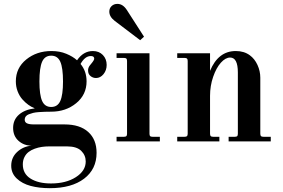

<svg xmlns="http://www.w3.org/2000/svg" viewBox="-20 -732 1463 994"><path d="M184.1 -310.1Q184.1 -240.7 198 -209.5Q211.9 -178.2 245.1 -178.2Q278.3 -178.2 292.2 -209.5Q306.2 -240.7 306.2 -310.1Q306.2 -380.9 292.2 -412.4Q278.3 -443.8 245.1 -443.8Q211.9 -443.8 198 -412.4Q184.1 -380.9 184.1 -310.1ZM143.1 22Q104 22 75.9 -2.9Q47.9 -27.8 47.9 -69.8Q47.9 -111.8 78.1 -138.4Q108.4 -165 160.2 -170.9Q143.1 -177.7 127 -189.2Q110.8 -200.7 95.7 -217.8Q80.6 -234.9 71.3 -259Q62 -283.2 62 -311Q62 -380.4 116 -424.1Q169.9 -467.8 246.1 -467.8Q289.1 -467.8 323.2 -453.6Q357.4 -439.5 378.9 -419.9Q411.6 -467.8 460.9 -467.8Q492.7 -467.8 512.5 -447.3Q532.2 -426.8 532.2 -396Q532.2 -368.2 515.9 -348.1Q499.5 -328.1 477.1 -328.1Q460.9 -328.1 448.5 -338.4Q436 -348.6 436 -367.2Q436 -370.6 436.3 -373.5Q436.5 -376.5 437.7 -379.4Q439 -382.3 439.5 -384Q439.9 -385.7 442.1 -388.9Q444.3 -392.1 444.8 -392.8Q445.3 -393.6 448.5 -397.5Q451.7 -401.4 452.1 -401.9Q467.8 -420.4 467.8 -428.2Q467.8 -441.9 450.2 -441.9Q419.9 -441.9 397 -400.9Q428.2 -363.3 428.2 -311Q428.2 -241.7 374.5 -197.8Q320.8 -153.8 245.1 -153.8Q226.1 -153.8 211.9 -153.3Q197.8 -152.8 180.4 -151.6Q163.1 -150.4 151.4 -147.5Q139.6 -144.5 129.2 -140.4Q118.7 -136.2 113.3 -129.2Q107.9 -122.1 107.9 -112.8Q107.9 -99.1 119.6 -93.5Q131.3 -87.9 155.8 -87.9H314Q393.6 -87.9 436.8 -48.8Q480 -9.8 480 59.1Q480 144 415.3 193.1Q350.6 242.2 237.8 242.2Q182.6 242.2 138.7 230.5Q94.7 218.8 66.4 191.9Q38.1 165 38.1 126Q38.1 83.5 68.6 54.9Q99.1 26.4 143.1 22ZM244.1 217.8Q321.8 217.8 372.8 185.1Q423.8 152.3 423.8 104Q423.8 71.8 400.4 48.8Q377 25.9 327.1 25.9H233.9Q214.4 25.9 196.3 28.6Q178.2 31.2 159.9 37.8Q141.6 44.4 128.2 54.7Q114.7 64.9 106.4 81.5Q98.1 98.1 98.1 119.1Q98.1 167.5 138.2 192.6Q178.2 217.8 244.1 217.8Z M753.9 -456.1V-40Q753.9 -30.8 757.1 -27.3Q760.3 -23.9 769.5 -23.9H807.6V0H583.5V-23.9H621.6Q630.9 -23.9 634.3 -27.3Q637.7 -30.8 637.7 -40V-416Q637.7 -425.3 634.3 -428.7Q630.9 -432.1 621.6 -432.1H583.5V-456.1ZM705.6 -523.9 573.7 -624Q545.9 -645.5 545.9 -671.9Q545.9 -689.5 557.9 -700.7Q569.8 -711.9 587.9 -711.9Q616.2 -711.9 636.7 -680.2L725.6 -542Z M897.5 0V-23.9H935.5Q944.8 -23.9 948.2 -27.3Q951.7 -30.8 951.7 -40V-416Q951.7 -425.3 948.2 -428.7Q944.8 -432.1 935.5 -432.1H897.5V-456.1H1067.4V-365.2Q1109.9 -467.8 1200.7 -467.8Q1243.7 -467.8 1273.4 -445.8Q1298.3 -427.7 1313 -395.8Q1327.6 -363.8 1327.6 -330.1V-40Q1327.6 -30.8 1331.1 -27.3Q1334.5 -23.9 1343.8 -23.9H1381.8V0H1163.6V-23.9H1195.8Q1205.1 -23.9 1208.3 -27.3Q1211.4 -30.8 1211.4 -40V-356.9Q1211.4 -434.1 1171.4 -434.1Q1147.5 -434.1 1123.5 -407.5Q1099.6 -380.9 1083.5 -334.2Q1067.4 -287.6 1067.4 -235.8V-40Q1067.4 -30.8 1070.8 -27.3Q1074.2 -23.9 1083.5 -23.9H1115.7V0Z"/></svg>

Font: Flanker Steampunk
Style: Bold
Weight: 700
Designer: Alexey Kryukov, Leonardo Di Lena
Foundry: Alexey Kryukov, Leonardo Di Lena
Version: 1.210